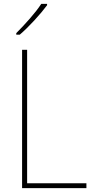

<svg xmlns="http://www.w3.org/2000/svg" viewBox="-20 -971 486 991"><path d="M94 0V-714H120V-25H426V0ZM223 -944Q197 -909 157.5 -866Q118 -823 82 -792H64V-800Q98 -834 134 -875Q170 -916 193 -951H223Z"/></svg>

Font: Noto Sans Kannada SemiCondensed Thin
Style: Regular
Weight: 100
Width: 4
Designer: Jelle Bosma - Monotype Design Team
Foundry: Monotype Imaging Inc.
Version: Version 2.005; ttfautohint (v1.8.4.7-5d5b)